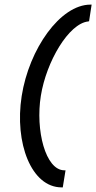

<svg xmlns="http://www.w3.org/2000/svg" viewBox="-20 -705 417 832"><path d="M74 -289C42 -85 116 107 247 107H252L264 33H259C177 33 133 -141 157 -290C181 -439 278 -603 362 -612L366 -613L377 -685H372C241 -685 106 -493 74 -289Z"/></svg>

Font: Charger Sport
Style: DfBdExtObl
Weight: 400
Designer: Jasper
Foundry: Cannot Into Space Fonts
Version: Version 1.1